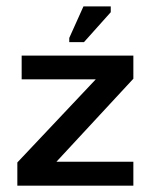

<svg xmlns="http://www.w3.org/2000/svg" viewBox="-20 -589 485 609"><path d="M35 0V-73.7L283.7 -337.3H48.7V-412.7H403V-339.3L159 -76H403V0ZM246.3 -455.3H199.7V-468.7L244.7 -568.7H331.3V-550.3Z"/></svg>

Font: Darker Grotesque Light
Style: Regular
Weight: 300
Designer: Gabriel Lam
Foundry: TypeRant
Version: Version 1.000;gftools[0.9.28]